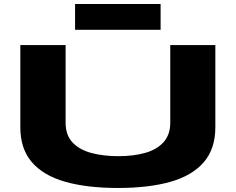

<svg xmlns="http://www.w3.org/2000/svg" viewBox="-20 -924 1171 954"><path d="M81 -292V-700H306V-314Q306 -252 341 -215.5Q376 -179 435.5 -163.5Q495 -148 568 -148Q644 -148 702 -164.5Q760 -181 793 -218Q826 -255 826 -314V-700H1050V-292Q1050 -185 993 -118.5Q936 -52 828 -21Q720 10 566 10Q412 10 303.5 -21Q195 -52 138 -118.5Q81 -185 81 -292ZM353 -776V-904H778V-776Z"/></svg>

Font: Georama ExtraExtended
Style: Bold
Weight: 700
Width: 8
Designer: Jean-Baptiste Levee
Foundry: Production Type
Version: Version 1.000